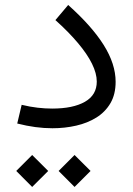

<svg xmlns="http://www.w3.org/2000/svg" viewBox="-20 -511 535 771"><path d="M45.2 175.5 109.2 239.7 173.5 175.5 109.2 111.4ZM215.4 175.5 279.4 239.7 343.7 175.5 279.4 111.4ZM444.3 -182.6Q444.3 -253.9 396.4 -330.3Q348.4 -406.6 253.8 -491L202.5 -430.3Q255.8 -382.5 293 -338.2Q330.3 -294 349.4 -255.1Q368.6 -216.1 368.6 -183.3Q368.6 -129.4 320.9 -102.2Q273.2 -75 189.5 -75Q161.1 -75 131 -78.5Q101 -81.9 67 -90.1L49.2 -15Q86.5 -5.5 121.8 -0.7Q157.2 4 190.6 4Q240.5 4 286.1 -6.5Q331.7 -16.9 367.4 -39.2Q403 -61.5 423.7 -97Q444.3 -132.4 444.3 -182.6Z"/></svg>

Font: Estedad-FD VF
Style: Regular
Weight: 100
Designer: Amin Abedi
Version: Version 7.3